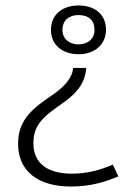

<svg xmlns="http://www.w3.org/2000/svg" viewBox="-20 -412 464 701"><path d="M267 -392C209 -392 166 -360 166 -303C166 -247 209 -214 267 -214C326 -214 367 -250 367 -303C367 -359 327 -392 267 -392ZM266 -357C304 -357 325 -338 325 -303C325 -271 302 -250 266 -250C232 -250 208 -271 208 -303C208 -337 232 -357 266 -357ZM295 -164H247L246 -157C244 -141 232 -106 171 -65C95 -14 46 28 46 113C46 213 119 269 239 269C306 269 357 255 412 232L392 189C345 209 299 222 242 222C156 222 102 186 102 112C102 44 135 16 211 -37C279 -85 290 -125 294 -156Z"/></svg>

Font: Noto Sans Myanmar UI Light
Style: Regular
Weight: 300
Designer: Monotype Design Team
Foundry: Monotype Imaging Inc.
Version: Version 2.103